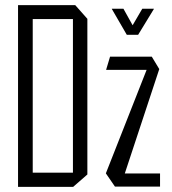

<svg xmlns="http://www.w3.org/2000/svg" viewBox="-20 -724 666 745"><path d="M107 -650V-704H272L319 -651V-650ZM50 1V-54H263V1ZM50 -54V-704H107V-54ZM263 1V-650H319V-47L264 1ZM392 -453V-454L407 -504H569L563 -453ZM461 -41 391 -51V-52L569 -504L598 -456ZM426 0 391 -51H601V0ZM472 -589 414 -689V-690H459L513 -593ZM473 -589 532 -690H577V-689L516 -589Z"/></svg>

Font: Foldit Light
Style: Regular
Weight: 300
Version: Version 1.003